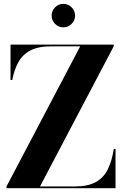

<svg xmlns="http://www.w3.org/2000/svg" viewBox="-20 -983 657 1003"><path d="M249.7 -901.4Q249.7 -926.6 267.7 -944.7Q285.7 -962.9 310.9 -962.9Q336.1 -962.9 354.1 -944.7Q372.1 -926.6 372.1 -901.4Q372.1 -876.2 354.1 -858.2Q336.1 -840.2 310.9 -840.2Q285.7 -840.2 267.7 -858.2Q249.7 -876.2 249.7 -901.4ZM35 -750H574V-741L189 -9H370Q438.5 -9 479.8 -31.5Q521 -54 542.8 -97.8Q564.5 -141.5 574.5 -205H583.5V0H14V-9L399 -741H248Q179.5 -741 138.5 -719.2Q97.5 -697.5 75.8 -658Q54 -618.5 44 -565H35Z"/></svg>

Font: Bodoni* 24pt
Style: Bold
Weight: 700
Version: Version 2.3